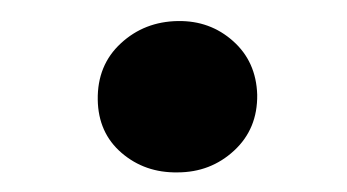

<svg xmlns="http://www.w3.org/2000/svg" viewBox="-20 -436 338 187"><path d="M75.2 -338.9Q74.7 -372.6 97.7 -393.8Q120.6 -415 153.3 -415.5Q184.6 -416 207 -396Q229.5 -376 230.5 -343.8Q231 -310.5 208 -289.3Q185.1 -268.1 152.8 -268.1Q121.1 -267.6 98.4 -287.1Q75.7 -306.6 75.2 -338.9Z"/></svg>

Font: Roboto
Style: Bold Italic
Weight: 700
Italic angle: -12°
Designer: Christian Robertson
Foundry: Google
Version: Version 3.0